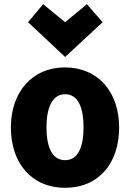

<svg xmlns="http://www.w3.org/2000/svg" viewBox="-20 -875 639 917"><path d="M549 -266C549 -96 452 22 291 22C131 22 32 -96 32 -266C32 -435 133 -553 290 -553C449 -553 549 -435 549 -266ZM379 -267C379 -359 354 -425 291 -425C228 -425 202 -358 202 -267C202 -174 228 -110 291 -110C354 -110 379 -175 379 -267ZM186 -855 291 -769 395 -855 470 -769 291 -603 114 -769Z"/></svg>

Font: Repo ExtraBold
Style: Bold
Weight: 700
Designer: Stefan Peev
Foundry: Context Ltd
Version: Version 1.502